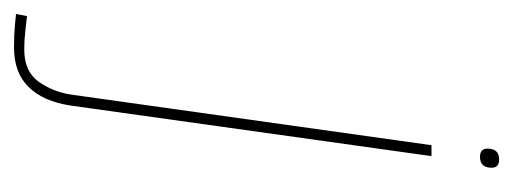

<svg xmlns="http://www.w3.org/2000/svg" viewBox="-342 -380 750 281"><g transform="rotate(90 33.5 -239.0)"><path d="M-38 116Q-57 116 -72.5 114.5Q-88 113 -87 113L-84 97Q-74 98 -61.5 99.5Q-49 101 -35 101Q-3 101 12 80Q27 59 31 32L105 -495H121L47 33Q41 73 20 94.5Q-1 116 -38 116ZM122 -566Q110 -566 110 -577Q110 -594 126 -594Q138 -594 138 -583Q138 -566 122 -566Z"/></g></svg>

Font: Alumni Sans Pinstripe
Style: Italic
Weight: 400
Italic angle: -8°
Designer: Robert E. Leuschke
Foundry: Robert E. Leuschke
Version: Version 1.010; ttfautohint (v1.8.4.7-5d5b)